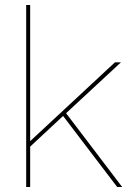

<svg xmlns="http://www.w3.org/2000/svg" viewBox="-20 -750 522 770"><path d="M233 -285 101 -162V0H85V-730H101V-184L441 -500H465L245 -296L470 0H450Z"/></svg>

Font: Work Sans Hairline
Style: Regular
Weight: 400
Designer: Wei Huang
Foundry: Wei Huang
Version: Version 1.032